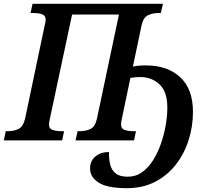

<svg xmlns="http://www.w3.org/2000/svg" viewBox="-41 -734 1088 1004"><path d="M622 250Q520 250 475 221Q430 192 430 147Q430 107 458 84Q486 61 529 61Q528 97 535 126Q542 155 563.5 172.5Q585 190 627 190Q669 190 702 166.5Q735 143 759.5 104Q784 65 800.5 17.5Q817 -30 825.5 -79Q834 -128 834 -171Q834 -255 793 -293Q752 -331 693 -331Q669 -331 641 -327L596 -112Q594 -105 593 -96.5Q592 -88 592 -84Q592 -61 610.5 -54.5Q629 -48 658 -48H670L660 0H354L365 -48H377Q407 -48 432 -59.5Q457 -71 466 -114L581 -658H336L220 -114Q218 -105 216.5 -96.5Q215 -88 215 -84Q215 -61 234 -54.5Q253 -48 282 -48H294L284 0H-21L-11 -48H1Q31 -48 55.5 -59.5Q80 -71 90 -113L192 -598Q198 -622 198 -630Q198 -653 179 -659.5Q160 -666 131 -666H119L129 -714H811L800 -666H788Q758 -666 733 -654.5Q708 -643 699 -600L654 -386Q669 -389 685 -390.5Q701 -392 721 -392Q835 -392 901.5 -330Q968 -268 968 -149Q968 -73 945.5 -2Q923 69 879 126Q835 183 770.5 216.5Q706 250 622 250Z"/></svg>

Font: Noto Serif SemiCondensed SemiBold
Style: Italic
Weight: 600
Width: 4
Italic angle: -12°
Designer: Monotype Design Team
Foundry: Monotype Imaging Inc.
Version: Version 2.014; ttfautohint (v1.8.4.7-5d5b)